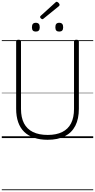

<svg xmlns="http://www.w3.org/2000/svg" viewBox="-20 -1539 1059 2140"><path d="M511 19Q426 19 360 -3.5Q294 -26 249.5 -69.5Q205 -113 182.5 -177.5Q160 -242 160 -327V-1077Q160 -1087 166.5 -1091.5Q173 -1096 187 -1096Q201 -1096 207.5 -1091.5Q214 -1087 214 -1077V-325Q214 -229 247.5 -164.5Q281 -100 347.5 -67.5Q414 -35 512 -35Q608 -35 673.5 -67.5Q739 -100 772 -164.5Q805 -229 805 -325V-1077Q805 -1087 811.5 -1091.5Q818 -1096 832 -1096Q859 -1096 859 -1077V-327Q859 -214 819.5 -137Q780 -60 702.5 -20.5Q625 19 511 19ZM379 -1187Q357 -1187 346.5 -1198.5Q336 -1210 336 -1235Q336 -1261 346.5 -1273Q357 -1285 379 -1285Q401 -1285 412 -1273Q423 -1261 423 -1235Q423 -1210 412 -1198.5Q401 -1187 379 -1187ZM640 -1187Q618 -1187 607.5 -1198.5Q597 -1210 597 -1235Q597 -1261 607.5 -1273Q618 -1285 640 -1285Q662 -1285 673 -1273Q684 -1261 684 -1235Q684 -1210 673 -1198.5Q662 -1187 640 -1187ZM453 -1325Q445 -1325 436 -1333.5Q427 -1342 427 -1349Q427 -1352 428 -1355Q429 -1358 433 -1362L596 -1510Q600 -1513 603 -1516Q606 -1519 611 -1519Q617 -1519 625 -1513.5Q633 -1508 638.5 -1500Q644 -1492 644 -1485Q644 -1481 642.5 -1478Q641 -1475 636 -1470L466 -1332Q462 -1329 459 -1327Q456 -1325 453 -1325ZM0 571H1019V581H0ZM0 -20H1019V0H0ZM0 -505H1019V-500H0ZM0 -1091H1019V-1081H0Z"/></svg>

Font: Playwrite PT Guides
Style: Regular
Weight: 400
Designer: Veronika Burian, José Scaglione
Foundry: TypeTogether
Version: Version 1.003